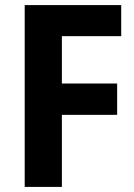

<svg xmlns="http://www.w3.org/2000/svg" viewBox="-20 -734 528 754"><path d="M223 0V-283H440V-406H223V-592H456V-714H77V0Z"/></svg>

Font: Noto Sans Thai Looped SemiCondensed
Style: Bold
Weight: 700
Width: 4
Designer: Sasikarn Vongin, Ben Mitchell
Foundry: The Fontpad Ltd
Version: Version 1.001